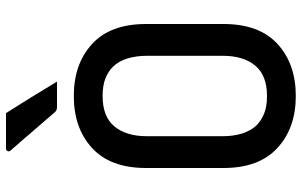

<svg xmlns="http://www.w3.org/2000/svg" viewBox="-203 -783 1006 640"><g transform="rotate(-90 300.0 -463.0)"><path d="M300 -720Q407 -720 473.5 -659Q540 -598 540 -479V-221Q540 -102 473.5 -41Q407 20 300 20Q193 20 126.5 -41.5Q60 -103 60 -221V-479Q60 -598 126.5 -659Q193 -720 300 -720ZM166 -223Q166 -188 175 -159Q184 -130 203 -110Q220 -94 243 -85Q266 -76 300 -76Q369 -76 401.5 -115.5Q434 -155 434 -223V-477Q434 -512 425 -541.5Q416 -571 397 -590Q381 -606 357.5 -615Q334 -624 300 -624Q231 -624 198.5 -584.5Q166 -545 166 -477ZM243 -946Q272 -900 296.5 -860.5Q321 -821 348 -776H263Q253 -776 247 -782Q223 -810 206.5 -829Q190 -848 177 -863Q164 -878 150.5 -894Q137 -910 118 -931Q114 -936 116.5 -941Q119 -946 125 -946Z"/></g></svg>

Font: Recursive Mn Lnr St Med
Style: Regular
Weight: 500
Monospace: yes
Version: Version 1.079;hotconv 1.0.112;makeotfexe 2.5.65598; ttfautoh